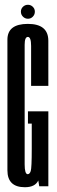

<svg xmlns="http://www.w3.org/2000/svg" viewBox="-20 -779 237 803"><path d="M83.9 4Q11 4 11 -66.8Q11 -137.5 11 -341.2Q11 -546.9 11 -613Q11 -679.1 96.6 -679.1Q181.9 -679.1 182.1 -608.9Q182.2 -538.8 182.2 -419.9H110.1Q110.1 -548.9 110.1 -586.8Q110.1 -624.6 96.6 -624.6Q83.1 -624.6 83.1 -591.6Q83.1 -558.5 83.1 -335.6Q83.1 -133.4 83.1 -91.9Q83.1 -50.5 95.9 -50.5Q104.2 -50.5 108.5 -63.6Q112.8 -76.6 112.8 -157.6V-262.1H96.9V-313.5H182.2V0H144.1L140.1 -24.2Q127 4 83.9 4ZM97 -700.6Q84.9 -700.6 76.2 -709.2Q67.4 -717.8 67.4 -730.1Q67.4 -742.2 76 -750.6Q84.6 -759 96.9 -759Q108.6 -759 117.2 -750.6Q125.8 -742.2 125.8 -730.1Q125.8 -718.1 117.4 -709.4Q109 -700.6 97 -700.6Z"/></svg>

Font: Anybody UltraCondensed Thin
Style: Regular
Weight: 100
Width: 1
Designer: Tyler Finck
Foundry: Etcetera Type Company
Version: Version 1.110